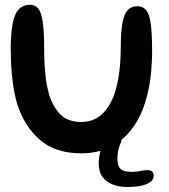

<svg xmlns="http://www.w3.org/2000/svg" viewBox="-20 -610 694 787"><path d="M312.5 18.5Q207 18.5 142.8 -37.5Q78.5 -93.5 50 -185.5Q44.5 -204.5 40.2 -225Q36 -245.5 33 -267Q30 -288.5 28 -311.2Q26 -334 25 -357.5Q24 -381 24 -405.5Q24 -473.5 32 -514.2Q40 -555 57.8 -572.8Q75.5 -590.5 104 -590.5Q124 -590.5 136.5 -575.2Q149 -560 155 -521.8Q161 -483.5 161 -414Q161 -393.5 161.5 -373.2Q162 -353 163.5 -333.8Q165 -314.5 167 -296Q169 -277.5 172.2 -260.5Q175.5 -243.5 179.5 -228.5Q194.5 -175 226 -142.5Q257.5 -110 313.5 -110Q348.5 -110 374.8 -125Q401 -140 419.5 -166.5Q438 -193 450 -227.5Q456.5 -247.5 461.2 -269.8Q466 -292 469 -315.8Q472 -339.5 473.5 -364.5Q475 -389.5 475 -414.5Q475 -479.5 482 -516.5Q489 -553.5 504 -569Q519 -584.5 542.5 -584.5Q567.5 -584.5 580.8 -566Q594 -547.5 598.8 -507Q603.5 -466.5 603.5 -399.5Q603.5 -376 602.2 -352.8Q601 -329.5 598.8 -307.2Q596.5 -285 592.8 -263.8Q589 -242.5 584 -222.2Q579 -202 572.5 -182.5Q552.5 -122 516.8 -76.8Q481 -31.5 430 -6.5Q379 18.5 312.5 18.5ZM502 156.5Q471 156.5 444 147Q417 137.5 400.8 116Q384.5 94.5 384.5 59Q384.5 35.5 391.8 8.2Q399 -19 410 -41Q419.5 -58.5 429 -67.5Q438.5 -76.5 454.5 -76.5Q469 -76.5 474.8 -70Q480.5 -63.5 480.5 -54Q480.5 -36 471 -14.8Q461.5 6.5 461.5 42Q461.5 63.5 468.5 75Q475.5 86.5 489 90.5Q502.5 94.5 521.5 94.5Q537.5 94.5 554.2 91Q571 87.5 584.5 87.5Q596.5 87.5 603.2 92.5Q610 97.5 610 110.5Q610 126 595.5 136.5Q581 147 556.5 151.8Q532 156.5 502 156.5Z"/></svg>

Font: Gluten
Style: Regular
Weight: 400
Designer: Tyler Finck
Foundry: Etcetera Type Company
Version: Version 1.300